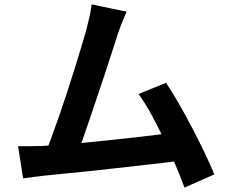

<svg xmlns="http://www.w3.org/2000/svg" viewBox="-20 -807 1040 872"><path d="M555 -754Q545 -732 534 -704.5Q523 -677 512 -643Q503 -615 489 -571.5Q475 -528 458 -476.5Q441 -425 422.5 -370.5Q404 -316 387 -265Q370 -214 355 -172.5Q340 -131 329 -105L181 -100Q195 -132 212 -178Q229 -224 248 -278.5Q267 -333 285.5 -390Q304 -447 320.5 -500Q337 -553 350.5 -598Q364 -643 372 -671Q382 -710 387.5 -735.5Q393 -761 396 -787ZM734 -431Q761 -391 792 -337Q823 -283 853.5 -224.5Q884 -166 910 -112Q936 -58 953 -15L818 45Q801 -1 776.5 -59Q752 -117 723.5 -177Q695 -237 665.5 -290.5Q636 -344 609 -380ZM172 -144Q206 -146 254.5 -149.5Q303 -153 359 -158.5Q415 -164 473.5 -170Q532 -176 588.5 -182.5Q645 -189 694 -195Q743 -201 777 -206L807 -78Q770 -73 718.5 -67Q667 -61 608 -54.5Q549 -48 488 -41Q427 -34 369 -28Q311 -22 262 -17.5Q213 -13 179 -9Q160 -7 134.5 -3.5Q109 0 85 3L62 -143Q87 -143 117.5 -143Q148 -143 172 -144Z"/></svg>

Font: Farlight84_Sys_V01
Style: Bold
Weight: 700
Designer: Monotype Design Team, Nadine Chahine and Nizar Qandah
Foundry: Monotype Imaging Inc.
Version: Version 2.004;October 31, 2024;FontCreator 14.0.0.2814 64-bi